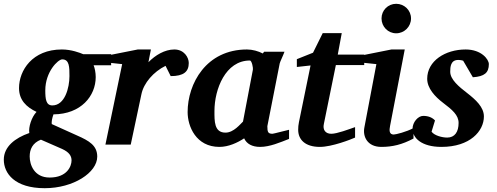

<svg xmlns="http://www.w3.org/2000/svg" viewBox="-51 -760 2610 1009"><path d="M533 -417V-475H387C368 -483 324 -500 274 -500C119 -500 49 -390 49 -297C49 -234 88 -197 141 -172C115 -145 98 -92 103 -61C28 -35 -31 11 -31 79C-31 151 26 229 184 229C335 229 460 147 460 63C460 5 418 -20 354 -48L221 -108C219 -119 223 -140 230 -159C375 -160 452 -256 452 -355C452 -379 447 -402 441 -417ZM314 -360C314 -299 290 -206 224 -206C191 -206 187 -239 187 -285C187 -383 254 -448 276 -448C314 -448 314 -407 314 -360ZM325 83C325 114 301 173 210 173C128 173 105 105 105 62C105 25 120 -9 164 -26L276 23C313 40 325 60 325 83Z M941 -429C941 -458 917 -500 865 -500C815 -500 765 -470 729 -433L742 -500H673L507 -467V-432L591 -423L503 0H636L692 -264C704 -324 756 -383 819 -414L846 -360C914 -360 941 -383 941 -429Z M1468 -30V-78C1458 -76 1386 -57 1381 -57C1357 -57 1354 -67 1354 -97L1419 -427C1421 -436 1437 -468 1444 -488H1337L1330 -479C1307 -491 1276 -500 1247 -500C1032 -500 935 -320 935 -171C935 -96 979 12 1102 12C1150 12 1197 -10 1232 -33C1245 -4 1274 12 1316 12C1367 12 1422 -12 1468 -30ZM1278 -394C1231 -149 1241 -201 1226 -121C1212 -108 1177 -63 1134 -63C1074 -63 1076 -124 1076 -177C1076 -291 1134 -442 1262 -442C1273 -442 1280 -400 1278 -394Z M1863 -418V-473H1724L1745 -586H1645L1594 -483L1509 -449V-408L1581 -416L1520 -118C1517 -104 1516 -91 1516 -78C1516 -26 1553 12 1630 12C1693 12 1793 -27 1815 -37V-92C1783 -81 1721 -57 1690 -57C1659 -57 1644 -78 1651 -109L1714 -418Z M2109 -663C2109 -706 2074 -740 2031 -740C1988 -740 1954 -706 1954 -663C1954 -620 1988 -585 2031 -585C2074 -585 2109 -620 2109 -663ZM2122 -32V-87C2085 -67 2029 -53 2018 -53C1994 -53 1994 -75 1999 -99L2076 -500H2006L1841 -467V-432L1927 -423L1864 -91C1854 -42 1880 12 1953 12C2011 12 2062 0 2122 -32Z M2518 -423C2518 -448 2479 -500 2396 -500C2289 -500 2194 -440 2194 -346C2194 -296 2235 -252 2277 -220C2326 -183 2359 -155 2359 -114C2359 -67 2339 -37 2299 -37C2272 -37 2231 -48 2217 -68L2235 -127C2222 -141 2202 -151 2173 -151C2146 -151 2117 -118 2117 -83C2117 -35 2164 12 2269 12C2419 12 2492 -71 2492 -148C2492 -197 2449 -236 2404 -271C2361 -304 2315 -342 2315 -383C2315 -408 2317 -445 2357 -445C2372 -445 2383 -441 2383 -441L2434 -354C2495 -358 2518 -378 2518 -423Z"/></svg>

Font: Veleka
Style: Bold Italic
Weight: 700
Italic angle: -12°
Designer: Stefan Peev, Context Ltd, 2016; SIL International, 1997-2014.
Foundry: Stefan Peev, Context Ltd, 2016
Version: Version 5.000